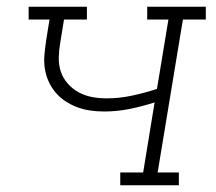

<svg xmlns="http://www.w3.org/2000/svg" viewBox="-20 -550 640 570"><path d="M337 0V-38H405L439 -246Q402 -234 364.5 -226.5Q327 -219 289 -219Q268 -219 247.5 -222Q227 -225 208.5 -232Q190 -239 173.5 -250Q157 -261 144.5 -276Q132 -291 124 -309Q116 -327 113 -347Q110 -367 112 -388Q114 -409 117 -430L127 -492H65V-530H238V-492H170L159 -424Q155 -402 154.5 -379.5Q154 -357 160.5 -337.5Q167 -318 181 -302Q195 -286 213.5 -276Q232 -266 253 -262Q274 -258 296 -258Q334 -258 371.5 -266Q409 -274 446 -286L480 -492H417V-530H591V-492H523L448 -38H511V0Z"/></svg>

Font: Iosevka Curly Slab XLtExObl
Style: Regular
Weight: 200
Width: 7
Italic angle: -9°
Monospace: yes
Designer: Belleve Invis
Foundry: Belleve Invis
Version: Version 11.0.0; ttfautohint (v1.8.3)